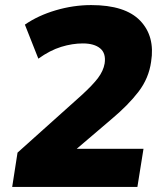

<svg xmlns="http://www.w3.org/2000/svg" viewBox="-20 -736 640 756"><path d="M28 0 49 -135 300 -360Q345 -401 366 -429Q387 -457 392 -486Q398 -526 374.5 -545.5Q351 -565 306 -565Q265 -565 221 -551.5Q177 -538 131 -505L78 -639Q130 -675 199.5 -695.5Q269 -716 339 -716Q473 -716 532 -654.5Q591 -593 575 -493Q566 -428 525.5 -375Q485 -322 418 -266L282 -150H545L521 0Z"/></svg>

Font: Mulish Black
Style: Italic
Weight: 900
Italic angle: -9°
Designer: Vernon Adams
Foundry: Vernon Adams
Version: Version 3.603; ttfautohint (v1.8.3)